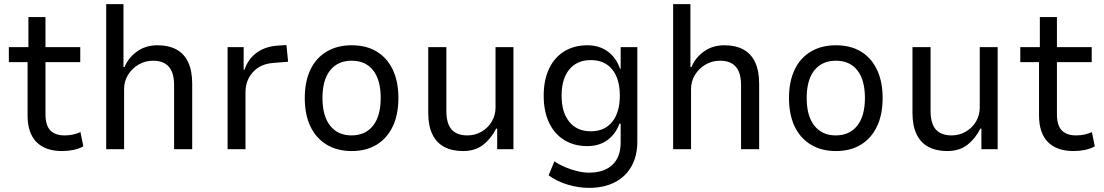

<svg xmlns="http://www.w3.org/2000/svg" viewBox="-20 -725 5364 933"><path d="M282 9Q200 9 157 -35Q114 -79 114 -164V-423H23V-496H118V-642H201V-496H370V-423H201V-171Q201 -115 225 -91Q249 -67 294 -67Q315 -67 334 -71Q353 -75 371 -83L385 -14Q364 -2 337 3.5Q310 9 282 9Z M496 0V-705H580V-399H585Q604 -445 646 -475Q688 -505 745 -505Q799 -505 836.5 -485Q874 -465 894 -423.5Q914 -382 914 -317V0H826V-312Q826 -350 815.5 -376Q805 -402 782.5 -416Q760 -430 724 -430Q685 -430 653 -411Q621 -392 602 -361Q583 -330 583 -292V0Z M1086 0V-496H1164V-386H1168Q1185 -437 1225.5 -467.5Q1266 -498 1325 -503L1372 -506L1380 -425L1306 -419Q1245 -414 1209 -374.5Q1173 -335 1173 -277V0Z M1689 9Q1619 9 1567.5 -22Q1516 -53 1488.5 -110.5Q1461 -168 1461 -249Q1461 -329 1488.5 -386.5Q1516 -444 1567.5 -474.5Q1619 -505 1689 -505Q1760 -505 1810.5 -474.5Q1861 -444 1888.5 -386.5Q1916 -329 1916 -249Q1916 -168 1888.5 -110.5Q1861 -53 1810.5 -22Q1760 9 1689 9ZM1688 -67Q1755 -67 1792.5 -114Q1830 -161 1830 -249Q1830 -337 1793 -383.5Q1756 -430 1689 -430Q1622 -430 1584.5 -383.5Q1547 -337 1547 -249Q1547 -161 1584.5 -114Q1622 -67 1688 -67Z M2230 9Q2177 9 2139 -11Q2101 -31 2081 -72.5Q2061 -114 2061 -177V-496H2149V-184Q2149 -147 2159.5 -120.5Q2170 -94 2193 -80.5Q2216 -67 2251 -67Q2289 -67 2320.5 -85.5Q2352 -104 2370 -135Q2388 -166 2388 -202V-496H2475V0H2396V-100H2391Q2367 -52 2328 -21.5Q2289 9 2230 9Z M2842 188Q2791 188 2738 172Q2685 156 2646 127L2674 59Q2699 76 2728 88Q2757 100 2786.5 107Q2816 114 2842 114Q2915 114 2955.5 76.5Q2996 39 2996 -33V-124H2990Q2972 -74 2932 -44.5Q2892 -15 2834 -15Q2770 -15 2722 -44.5Q2674 -74 2648 -129Q2622 -184 2622 -260Q2622 -336 2648 -391Q2674 -446 2722 -475.5Q2770 -505 2834 -505Q2892 -505 2933 -475Q2974 -445 2993 -391H2996V-496H3077V-37Q3077 32 3049 82.5Q3021 133 2968 160.5Q2915 188 2842 188ZM2851 -87Q2918 -87 2955 -133Q2992 -179 2992 -260Q2992 -342 2955 -387.5Q2918 -433 2851 -433Q2784 -433 2746.5 -387.5Q2709 -342 2709 -260Q2709 -179 2746.5 -133Q2784 -87 2851 -87Z M3251 0V-705H3335V-399H3340Q3359 -445 3401 -475Q3443 -505 3500 -505Q3554 -505 3591.5 -485Q3629 -465 3649 -423.5Q3669 -382 3669 -317V0H3581V-312Q3581 -350 3570.5 -376Q3560 -402 3537.5 -416Q3515 -430 3479 -430Q3440 -430 3408 -411Q3376 -392 3357 -361Q3338 -330 3338 -292V0Z M4042 9Q3972 9 3920.5 -22Q3869 -53 3841.5 -110.5Q3814 -168 3814 -249Q3814 -329 3841.5 -386.5Q3869 -444 3920.5 -474.5Q3972 -505 4042 -505Q4113 -505 4163.5 -474.5Q4214 -444 4241.5 -386.5Q4269 -329 4269 -249Q4269 -168 4241.5 -110.5Q4214 -53 4163.5 -22Q4113 9 4042 9ZM4041 -67Q4108 -67 4145.5 -114Q4183 -161 4183 -249Q4183 -337 4146 -383.5Q4109 -430 4042 -430Q3975 -430 3937.5 -383.5Q3900 -337 3900 -249Q3900 -161 3937.5 -114Q3975 -67 4041 -67Z M4583 9Q4530 9 4492 -11Q4454 -31 4434 -72.5Q4414 -114 4414 -177V-496H4502V-184Q4502 -147 4512.5 -120.5Q4523 -94 4546 -80.5Q4569 -67 4604 -67Q4642 -67 4673.5 -85.5Q4705 -104 4723 -135Q4741 -166 4741 -202V-496H4828V0H4749V-100H4744Q4720 -52 4681 -21.5Q4642 9 4583 9Z M5197 9Q5115 9 5072 -35Q5029 -79 5029 -164V-423H4938V-496H5033V-642H5116V-496H5285V-423H5116V-171Q5116 -115 5140 -91Q5164 -67 5209 -67Q5230 -67 5249 -71Q5268 -75 5286 -83L5300 -14Q5279 -2 5252 3.5Q5225 9 5197 9Z"/></svg>

Font: Nunito Sans 7pt SemiCondensed
Style: Regular
Weight: 400
Width: 4
Designer: Vernon Adams
Foundry: Vernon Adams
Version: Version 3.101;gftools[0.9.27]